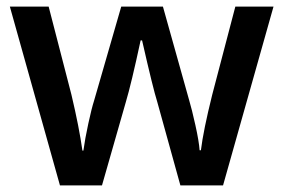

<svg xmlns="http://www.w3.org/2000/svg" viewBox="-20 -560 857 580"><path d="M524.9 0 455.1 -252Q442.4 -292 409.2 -438H404.8Q376.5 -306.2 359.9 -251L288.1 0H161.1L9.8 -540H127L195.8 -273.9Q219.2 -175.3 229 -105H231.9Q236.8 -140.6 246.8 -186.8Q256.8 -232.9 264.2 -255.9L346.2 -540H472.2L551.8 -255.9Q559.1 -231.9 570.1 -182.6Q581.1 -133.3 583 -106H586.9Q594.2 -166 621.1 -273.9L690.9 -540H806.2L653.8 0Z"/></svg>

Font: f1_25643          
Style: Regular
Weight: 600
Foundry: Ascender Corporation
Version: Version 1.10